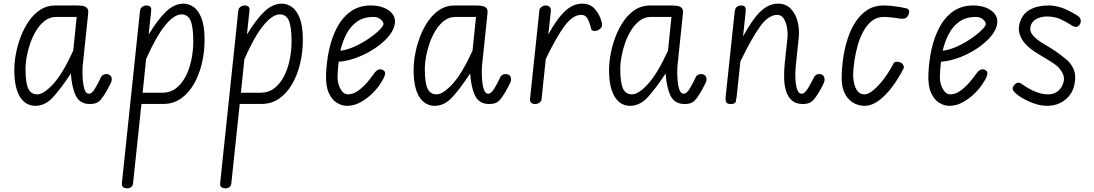

<svg xmlns="http://www.w3.org/2000/svg" viewBox="-20 -571 6006 1054"><path d="M464 -496.5 433.5 -205Q433 -200 432.8 -177Q432.5 -154 435 -126Q437.5 -98 445.2 -77.2Q453 -56.5 468.5 -56.5Q476.5 -56.5 484.5 -63.5Q492.5 -70.5 500.8 -83.5Q509 -96.5 518 -114L536 -150.5Q537.5 -154 545 -159.2Q552.5 -164.5 563.5 -164.5Q575 -164.5 583.8 -158Q592.5 -151.5 593.5 -137.5Q594.5 -129.5 589.8 -118.5Q585 -107.5 566 -73Q544.5 -35 527.2 -17.5Q510 0 473.5 0Q418 0 396 -45.8Q374 -91.5 369 -167.5Q313 -83 270.2 -36.5Q227.5 10 173 10Q152 10 131.5 0.2Q111 -9.5 94.5 -32Q78 -54.5 68.2 -92.8Q58.5 -131 58.5 -187.5Q58.5 -228.5 67.5 -276.5Q76.5 -324.5 94.5 -371.2Q112.5 -418 139.5 -456.5Q166.5 -495 202.2 -518Q238 -541 283 -541H397.5Q418 -541 433.8 -538.5Q449.5 -536 458 -526.5Q466.5 -517 464 -496.5ZM120 -195Q120 -116.5 135 -84.8Q150 -53 185 -53Q219.5 -53 271.8 -109.5Q324 -166 382 -293L401 -478H288Q254 -478 227 -457.8Q200 -437.5 179.8 -404.8Q159.5 -372 146.2 -334Q133 -296 126.5 -259.2Q120 -222.5 120 -195Z M678 463Q665 463 656.2 456.5Q647.5 450 649 435L748.5 -511Q750 -526 760.8 -533.5Q771.5 -541 783.5 -541Q797.5 -541 804.5 -534.2Q811.5 -527.5 810 -513L796 -381.5Q846.5 -464 891.8 -507.5Q937 -551 988 -551Q1016 -551 1042.5 -532.8Q1069 -514.5 1086 -471.2Q1103 -428 1103 -352.5Q1103 -285 1088 -222Q1073 -159 1044 -109Q1015 -59 973 -29.8Q931 -0.5 877 -0.5H756.5L710.5 434.5Q709 449.5 700 456.2Q691 463 678 463ZM763 -62H872Q914 -62 945.5 -85.8Q977 -109.5 998.2 -149.8Q1019.5 -190 1030.2 -240.5Q1041 -291 1041 -344.5Q1041 -422 1026.5 -457Q1012 -492 976.5 -492Q936 -492 886.5 -431.5Q837 -371 782 -246.5Z M1217.5 463Q1204.5 463 1195.8 456.5Q1187 450 1188.5 435L1288 -511Q1289.5 -526 1300.2 -533.5Q1311 -541 1323 -541Q1337 -541 1344 -534.2Q1351 -527.5 1349.5 -513L1335.5 -381.5Q1386 -464 1431.2 -507.5Q1476.5 -551 1527.5 -551Q1555.5 -551 1582 -532.8Q1608.5 -514.5 1625.5 -471.2Q1642.5 -428 1642.5 -352.5Q1642.5 -285 1627.5 -222Q1612.5 -159 1583.5 -109Q1554.5 -59 1512.5 -29.8Q1470.5 -0.5 1416.5 -0.5H1296L1250 434.5Q1248.5 449.5 1239.5 456.2Q1230.5 463 1217.5 463ZM1302.5 -62H1411.5Q1453.5 -62 1485 -85.8Q1516.5 -109.5 1537.8 -149.8Q1559 -190 1569.8 -240.5Q1580.5 -291 1580.5 -344.5Q1580.5 -422 1566 -457Q1551.5 -492 1516 -492Q1475.5 -492 1426 -431.5Q1376.5 -371 1321.5 -246.5Z M1885 10Q1857 10 1829.5 -6.5Q1802 -23 1784.8 -61.2Q1767.5 -99.5 1770 -164.5Q1772.5 -232.5 1787 -299.2Q1801.5 -366 1830.5 -420.8Q1859.5 -475.5 1905.5 -508.2Q1951.5 -541 2016.5 -541Q2055 -541 2085.8 -529Q2116.5 -517 2133.8 -495.5Q2151 -474 2148 -444.5Q2144.5 -410 2115.5 -374.2Q2086.5 -338.5 2041.2 -307.8Q1996 -277 1943.2 -256.5Q1890.5 -236 1839 -232Q1836.5 -211.5 1835 -191Q1833.5 -170.5 1833 -151Q1832.5 -127 1839.8 -104.5Q1847 -82 1860 -67.5Q1873 -53 1890 -53Q1913 -53 1935.2 -66.2Q1957.5 -79.5 1977 -99Q1996.5 -118.5 2011.5 -138Q2026.5 -157.5 2035.5 -170Q2048.5 -187.5 2061.8 -190Q2075 -192.5 2086 -184Q2093 -179.5 2094 -171Q2095 -162.5 2089 -148.2Q2083 -134 2068.5 -112Q2054 -88.5 2025.8 -60Q1997.5 -31.5 1961 -10.8Q1924.5 10 1885 10ZM1848.5 -292.5Q1886 -297 1926.8 -315.5Q1967.5 -334 2003 -358.2Q2038.5 -382.5 2061 -404.5Q2083.5 -426.5 2085 -437.5Q2086 -450.5 2070.2 -464.2Q2054.5 -478 2030.5 -478Q1977 -478 1940.8 -452.8Q1904.5 -427.5 1882.2 -385.2Q1860 -343 1848.5 -292.5Z M2656 -496.5 2625.5 -205Q2625 -200 2624.8 -177Q2624.5 -154 2627 -126Q2629.5 -98 2637.2 -77.2Q2645 -56.5 2660.5 -56.5Q2668.5 -56.5 2676.5 -63.5Q2684.5 -70.5 2692.8 -83.5Q2701 -96.5 2710 -114L2728 -150.5Q2729.5 -154 2737 -159.2Q2744.5 -164.5 2755.5 -164.5Q2767 -164.5 2775.8 -158Q2784.5 -151.5 2785.5 -137.5Q2786.5 -129.5 2781.8 -118.5Q2777 -107.5 2758 -73Q2736.5 -35 2719.2 -17.5Q2702 0 2665.5 0Q2610 0 2588 -45.8Q2566 -91.5 2561 -167.5Q2505 -83 2462.2 -36.5Q2419.5 10 2365 10Q2344 10 2323.5 0.2Q2303 -9.5 2286.5 -32Q2270 -54.5 2260.2 -92.8Q2250.5 -131 2250.5 -187.5Q2250.5 -228.5 2259.5 -276.5Q2268.5 -324.5 2286.5 -371.2Q2304.5 -418 2331.5 -456.5Q2358.5 -495 2394.2 -518Q2430 -541 2475 -541H2589.5Q2610 -541 2625.8 -538.5Q2641.5 -536 2650 -526.5Q2658.5 -517 2656 -496.5ZM2312 -195Q2312 -116.5 2327 -84.8Q2342 -53 2377 -53Q2411.5 -53 2463.8 -109.5Q2516 -166 2574 -293L2593 -478H2480Q2446 -478 2419 -457.8Q2392 -437.5 2371.8 -404.8Q2351.5 -372 2338.2 -334Q2325 -296 2318.5 -259.2Q2312 -222.5 2312 -195Z M2917.5 0Q2904 0 2896 -7.2Q2888 -14.5 2889.5 -27L2941 -514Q2942 -525.5 2953 -533.2Q2964 -541 2976.5 -541Q2989 -541 2997.2 -533Q3005.5 -525 3004 -510.5L2990 -382Q3039.5 -471.5 3083 -511.2Q3126.5 -551 3176 -551Q3220 -551 3246.2 -521Q3272.5 -491 3283 -449.5Q3287.5 -429.5 3281.2 -420.5Q3275 -411.5 3263.5 -405.5Q3251.5 -399 3239.2 -401.5Q3227 -404 3225 -413.5Q3219.5 -440 3207.5 -464.8Q3195.5 -489.5 3170.5 -489.5Q3125 -489.5 3080 -429.5Q3035 -369.5 2976 -247L2953 -26.5Q2952 -15 2941.2 -7.5Q2930.5 0 2917.5 0Z M3729 -496.5 3698.5 -205Q3698 -200 3697.8 -177Q3697.5 -154 3700 -126Q3702.5 -98 3710.2 -77.2Q3718 -56.5 3733.5 -56.5Q3741.5 -56.5 3749.5 -63.5Q3757.5 -70.5 3765.8 -83.5Q3774 -96.5 3783 -114L3801 -150.5Q3802.5 -154 3810 -159.2Q3817.5 -164.5 3828.5 -164.5Q3840 -164.5 3848.8 -158Q3857.5 -151.5 3858.5 -137.5Q3859.5 -129.5 3854.8 -118.5Q3850 -107.5 3831 -73Q3809.5 -35 3792.2 -17.5Q3775 0 3738.5 0Q3683 0 3661 -45.8Q3639 -91.5 3634 -167.5Q3578 -83 3535.2 -36.5Q3492.5 10 3438 10Q3417 10 3396.5 0.2Q3376 -9.5 3359.5 -32Q3343 -54.5 3333.2 -92.8Q3323.5 -131 3323.5 -187.5Q3323.5 -228.5 3332.5 -276.5Q3341.5 -324.5 3359.5 -371.2Q3377.5 -418 3404.5 -456.5Q3431.5 -495 3467.2 -518Q3503 -541 3548 -541H3662.5Q3683 -541 3698.8 -538.5Q3714.5 -536 3723 -526.5Q3731.5 -517 3729 -496.5ZM3385 -195Q3385 -116.5 3400 -84.8Q3415 -53 3450 -53Q3484.5 -53 3536.8 -109.5Q3589 -166 3647 -293L3666 -478H3553Q3519 -478 3492 -457.8Q3465 -437.5 3444.8 -404.8Q3424.5 -372 3411.2 -334Q3398 -296 3391.5 -259.2Q3385 -222.5 3385 -195Z M3991 0Q3970.5 0 3966 -11.2Q3961.5 -22.5 3963.5 -39.5L4013 -506Q4014.5 -518.5 4018.8 -526Q4023 -533.5 4030.8 -537.2Q4038.5 -541 4049 -541Q4062.5 -541 4069 -533.8Q4075.5 -526.5 4073.5 -508L4059 -371Q4112.5 -469 4157 -510Q4201.5 -551 4251 -551Q4293.5 -551 4320.5 -523.5Q4347.5 -496 4358.5 -452.8Q4369.5 -409.5 4364.5 -362.5L4348 -205Q4346.5 -192.5 4346 -168Q4345.5 -143.5 4348 -118Q4350.5 -92.5 4358.2 -74.5Q4366 -56.5 4381.5 -56.5Q4390 -56.5 4397.8 -63.8Q4405.5 -71 4413.8 -84Q4422 -97 4431 -114L4450.5 -150.5Q4452 -153.5 4459.2 -159Q4466.5 -164.5 4477.5 -164.5Q4489 -164.5 4497 -158Q4505 -151.5 4506.5 -137Q4507.5 -129 4503.5 -118.2Q4499.5 -107.5 4480.5 -73Q4458 -35 4440.5 -17.5Q4423 0 4388 0Q4350 0 4327.8 -19Q4305.5 -38 4295.5 -70Q4285.5 -102 4284.5 -142Q4283.5 -182 4288 -224L4302.5 -360.5Q4305.5 -386.5 4300.8 -416.5Q4296 -446.5 4283 -468Q4270 -489.5 4247 -489.5Q4199.5 -489.5 4153.8 -427.2Q4108 -365 4044.5 -234L4024 -41.5Q4022 -25.5 4019 -12.8Q4016 0 3991 0Z M4725.5 10Q4702.5 10 4680 1Q4657.5 -8 4639.2 -26.8Q4621 -45.5 4610.5 -75.2Q4600 -105 4600.5 -147Q4601 -198.5 4609 -253.5Q4617 -308.5 4633.8 -359.8Q4650.5 -411 4677.5 -452Q4704.5 -493 4742.5 -517Q4780.5 -541 4831 -541Q4851.5 -541 4874.5 -538.5Q4897.5 -536 4918.5 -532.5Q4939.5 -529 4954.5 -525.5Q4967.5 -522.5 4970.2 -513Q4973 -503.5 4966 -488Q4958.5 -472 4945.5 -469.5Q4932.5 -467 4918 -469Q4903.5 -472 4877.8 -475Q4852 -478 4831 -478Q4794.5 -478 4767.2 -457Q4740 -436 4720.8 -401.2Q4701.5 -366.5 4689.2 -324.5Q4677 -282.5 4670.8 -240.2Q4664.5 -198 4663.5 -162.5Q4663 -139.5 4668.5 -114Q4674 -88.5 4687.8 -70.8Q4701.5 -53 4725.5 -53Q4747 -53 4775.5 -76.8Q4804 -100.5 4833.2 -139.5Q4862.5 -178.5 4885.5 -223.5Q4890.5 -232.5 4903.2 -232Q4916 -231.5 4925 -227Q4930.5 -224.5 4934.8 -219Q4939 -213.5 4941 -207.2Q4943 -201 4940.5 -195.5Q4912.5 -140.5 4877.5 -93.8Q4842.5 -47 4803.8 -18.5Q4765 10 4725.5 10Z M5191.5 10Q5163.5 10 5136 -6.5Q5108.5 -23 5091.2 -61.2Q5074 -99.5 5076.5 -164.5Q5079 -232.5 5093.5 -299.2Q5108 -366 5137 -420.8Q5166 -475.5 5212 -508.2Q5258 -541 5323 -541Q5361.5 -541 5392.2 -529Q5423 -517 5440.2 -495.5Q5457.5 -474 5454.5 -444.5Q5451 -410 5422 -374.2Q5393 -338.5 5347.8 -307.8Q5302.5 -277 5249.8 -256.5Q5197 -236 5145.5 -232Q5143 -211.5 5141.5 -191Q5140 -170.5 5139.5 -151Q5139 -127 5146.2 -104.5Q5153.5 -82 5166.5 -67.5Q5179.5 -53 5196.5 -53Q5219.5 -53 5241.8 -66.2Q5264 -79.5 5283.5 -99Q5303 -118.5 5318 -138Q5333 -157.5 5342 -170Q5355 -187.5 5368.2 -190Q5381.5 -192.5 5392.5 -184Q5399.5 -179.5 5400.5 -171Q5401.5 -162.5 5395.5 -148.2Q5389.5 -134 5375 -112Q5360.5 -88.5 5332.2 -60Q5304 -31.5 5267.5 -10.8Q5231 10 5191.5 10ZM5155 -292.5Q5192.5 -297 5233.2 -315.5Q5274 -334 5309.5 -358.2Q5345 -382.5 5367.5 -404.5Q5390 -426.5 5391.5 -437.5Q5392.5 -450.5 5376.8 -464.2Q5361 -478 5337 -478Q5283.5 -478 5247.2 -452.8Q5211 -427.5 5188.8 -385.2Q5166.5 -343 5155 -292.5Z M5730.5 10Q5698.5 10 5667.2 0.5Q5636 -9 5610.5 -22.5Q5585 -36 5570 -47Q5550.5 -61.5 5542.8 -73.5Q5535 -85.5 5544 -99.5Q5551.5 -110 5558.8 -114.2Q5566 -118.5 5574.2 -117Q5582.5 -115.5 5592 -108Q5604 -99 5626.2 -86Q5648.5 -73 5676.8 -63Q5705 -53 5734.5 -53Q5765.5 -53 5788.2 -71.2Q5811 -89.5 5819 -122Q5825 -150 5810.5 -174Q5796 -198 5779.5 -211.5Q5766 -222 5745.5 -234.8Q5725 -247.5 5705.2 -259.2Q5685.5 -271 5673.5 -278.5Q5638.5 -299.5 5613.2 -325.5Q5588 -351.5 5578 -381.5Q5568 -411.5 5577.5 -444Q5592 -494.5 5633.5 -517.8Q5675 -541 5737 -541Q5768 -541 5805.2 -529.5Q5842.5 -518 5894 -485.5Q5910 -475.5 5912.5 -461.5Q5915 -447.5 5906.5 -435.5Q5897 -422.5 5885.5 -423.5Q5874 -424.5 5865.5 -430Q5835.5 -450.5 5802 -465.5Q5768.5 -480.5 5727 -480.5Q5696.5 -480.5 5671 -467.8Q5645.5 -455 5638 -428.5Q5630 -402 5649.2 -378Q5668.5 -354 5714 -327.5Q5744 -310.5 5775 -289.2Q5806 -268 5835 -243.5Q5857 -226 5872.5 -193.5Q5888 -161 5879.5 -114Q5874 -76.5 5852.2 -48.5Q5830.5 -20.5 5798.8 -5.2Q5767 10 5730.5 10Z"/></svg>

Font: Edu NSW ACT Hand Pre
Style: Regular
Weight: 400
Designer: Tina and Corey Anderson, Eben Sorkin, Mirko Velimirovic
Foundry: Sorkin Type Co.
Version: Version 2.000